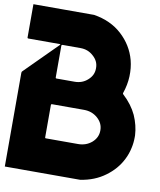

<svg xmlns="http://www.w3.org/2000/svg" viewBox="-100 -859 922 1108"><g transform="rotate(10 360.5 -304.5)"><path d="M360.4 -780.3Q459 -764.6 524.4 -705.1Q590.8 -644.5 613.3 -560.5Q625 -515.6 623 -465.8Q621.1 -416 603.5 -365.2Q603.5 -362.3 603.5 -360.4Q604.5 -358.4 606.4 -357.4Q659.2 -308.6 685.5 -252Q710.9 -194.3 713.9 -136.7Q713.9 -130.9 713.9 -125Q713.9 -92.8 707 -62.5Q699.2 -25.4 682.6 6.8Q651.4 69.3 590.8 113.3Q530.3 158.2 446.3 170.9Q298.8 170.9 4.9 170.9Q4.9 -11.7 4.9 -377.9Q4.9 -380.9 5.9 -383.8Q6.8 -385.7 8.8 -387.7Q71.3 -450.2 196.3 -575.2Q198.2 -577.1 198.2 -579.1Q197.3 -580.1 194.3 -580.1Q132.8 -580.1 9.8 -580.1Q7.8 -580.1 6.8 -581.1Q4.9 -583 4.9 -585Q4.9 -650.4 4.9 -780.3Q88.9 -780.3 173.8 -780.3Q257.8 -780.3 341.8 -780.3Q346.7 -780.3 350.6 -780.3Q355.5 -780.3 360.4 -780.3ZM205.1 -385.7Q205.1 -383.8 206.1 -382.8Q208 -380.9 210 -380.9Q236.3 -380.9 258.8 -380.9Q280.3 -380.9 316.4 -380.9Q361.3 -380.9 392.6 -409.2Q424.8 -437.5 424.8 -477.5Q424.8 -478.5 424.8 -478.5Q424.8 -479.5 424.8 -480.5Q424.8 -520.5 392.6 -548.8Q361.3 -578.1 316.4 -578.1Q280.3 -578.1 210 -578.1Q209 -578.1 207 -576.2Q205.1 -575.2 205.1 -573.2Q205.1 -528.3 205.1 -484.4Q205.1 -439.5 205.1 -395.5Q205.1 -392.6 205.1 -390.6Q205.1 -388.7 205.1 -385.7ZM205.1 -35.2Q205.1 -33.2 206.1 -31.2Q208 -30.3 210 -30.3Q254.9 -30.3 299.8 -30.3Q343.8 -30.3 388.7 -30.3Q391.6 -30.3 393.6 -30.3Q395.5 -30.3 398.4 -30.3Q445.3 -30.3 478.5 -58.6Q511.7 -87.9 511.7 -128.9Q511.7 -129.9 511.7 -129.9Q511.7 -129.9 511.7 -130.9Q511.7 -171.9 478.5 -201.2Q445.3 -230.5 398.4 -230.5Q353.5 -230.5 308.6 -230.5Q263.7 -230.5 219.7 -230.5Q216.8 -230.5 214.8 -230.5Q211.9 -230.5 210 -230.5Q208 -230.5 206.1 -228.5Q205.1 -227.5 205.1 -225.6Q205.1 -180.7 205.1 -135.7Q205.1 -89.8 205.1 -44.9Q205.1 -42 205.1 -40Q205.1 -37.1 205.1 -35.2Z"/></g></svg>

Font: Avicii Garde
Style: Regular
Weight: 500
Version: Version 1.0